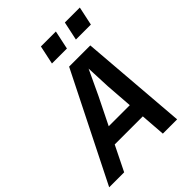

<svg xmlns="http://www.w3.org/2000/svg" viewBox="-279 -1043 1179 1179"><g transform="rotate(-45 310.5 -454.0)"><path d="M505 -698 561 0H437L425 -162H181L101 0H-29L321 -698ZM417 -267 404 -443 397 -605 321 -443 234 -267ZM494 -908H624L598 -786H468ZM286 -908H416L390 -786H260Z"/></g></svg>

Font: Azeret Mono Medium
Style: Italic
Weight: 500
Italic angle: -12°
Designer: Martin Vácha
Foundry: Displaay
Version: Version 1.000; Glyphs 3.0.3, build 3074